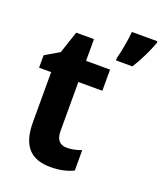

<svg xmlns="http://www.w3.org/2000/svg" viewBox="-141 -852 809 955"><g transform="rotate(20 263.0 -375.0)"><path d="M526 -750V-760H391C388 -719 375 -648 365 -613V-600H452C483 -649 509 -704 526 -750ZM283 -108C246 -108 226 -130 226 -176V-435H353V-547H226V-662H132L93 -545L18 -501V-435H82V-169C82 -36 143 10 240 10C290 10 328 0 360 -15V-123C335 -114 309 -108 283 -108Z"/></g></svg>

Font: Noto Sans Khmer SemiCondensed
Style: Bold
Weight: 700
Width: 4
Designer: Danh Hong and the Monotype Design Team
Foundry: Monotype Imaging Inc.
Version: Version 2.004